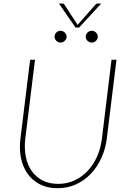

<svg xmlns="http://www.w3.org/2000/svg" viewBox="-20 -1034 712 1064"><path d="M86 0ZM302 -15Q351.5 -15 393 -34.2Q434.5 -53.5 466 -87.2Q497.5 -121 517.8 -166.2Q538 -211.5 544.5 -263.5L598 -703H625.5L571.5 -263.5Q564 -207 541.2 -157.2Q518.5 -107.5 483 -70.5Q447.5 -33.5 400.8 -12.2Q354 9 298.5 9Q243.5 9 201.8 -12.2Q160 -33.5 133.5 -70.5Q107 -107.5 96.5 -157.2Q86 -207 93 -263.5L147 -703H174L120 -264.5Q114 -212.5 122.8 -167Q131.5 -121.5 154.8 -87.8Q178 -54 215 -34.5Q252 -15 302 -15ZM306.5 -1014.5H325Q327.5 -1014.5 331 -1013.8Q334.5 -1013 336.5 -1009L408 -899.5L410 -895.5L413 -899.5L509.5 -1009Q513 -1013 516.5 -1013.8Q520 -1014.5 522.5 -1014.5H541L418.5 -881.5H398.5ZM349 -830.5Q349 -817.5 338.8 -807.8Q328.5 -798 315.5 -798Q302 -798 292.2 -807.8Q282.5 -817.5 282.5 -830.5Q282.5 -844 292.2 -853.8Q302 -863.5 315.5 -863.5Q328.5 -863.5 338.8 -853.8Q349 -844 349 -830.5ZM522 -830.5Q522 -817.5 511.8 -807.8Q501.5 -798 488.5 -798Q475 -798 465 -807.8Q455 -817.5 455 -830.5Q455 -844 465 -853.8Q475 -863.5 488.5 -863.5Q501.5 -863.5 511.8 -853.8Q522 -844 522 -830.5Z"/></svg>

Font: Lato Thin
Style: Italic
Weight: 200
Italic angle: -7°
Designer: Lukasz Dziedzic
Foundry: tyPoland Lukasz Dziedzic
Version: Version 2.007; 2014-02-27